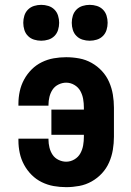

<svg xmlns="http://www.w3.org/2000/svg" viewBox="-20 -764 540 792"><path d="M253 8Q227 8 201.5 3.5Q176 -1 152.5 -12.5Q129 -24 110.5 -42.5Q92 -61 79.5 -84Q67 -107 61.5 -132.5Q56 -158 56 -184V-192H180V-188Q180 -172 184 -155.5Q188 -139 197 -125.5Q206 -112 221.5 -104.5Q237 -97 253 -97Q271 -97 287 -106.5Q303 -116 311.5 -131.5Q320 -147 323 -164.5Q326 -182 326 -200V-208H192V-312H326V-320Q326 -338 323 -355.5Q320 -373 311.5 -388.5Q303 -404 287 -413.5Q271 -423 253 -423Q237 -423 221.5 -415.5Q206 -408 197 -394.5Q188 -381 184 -364.5Q180 -348 180 -332V-328H56V-336Q56 -362 61.5 -387.5Q67 -413 79.5 -436Q92 -459 110.5 -477.5Q129 -496 152.5 -507.5Q176 -519 201.5 -523.5Q227 -528 253 -528Q280 -528 307 -523Q334 -518 358 -504.5Q382 -491 400.5 -471Q419 -451 430 -426Q441 -401 445.5 -374Q450 -347 450 -320V-200Q450 -173 445.5 -146Q441 -119 430 -94Q419 -69 400.5 -49Q382 -29 358 -15.5Q334 -2 307 3Q280 8 253 8ZM350 -596Q335 -596 320.5 -600.5Q306 -605 295.5 -615.5Q285 -626 280.5 -640.5Q276 -655 276 -670Q276 -685 280.5 -699.5Q285 -714 295.5 -724.5Q306 -735 320.5 -739.5Q335 -744 350 -744Q365 -744 379.5 -739.5Q394 -735 404.5 -724.5Q415 -714 419.5 -699.5Q424 -685 424 -670Q424 -655 419.5 -640.5Q415 -626 404.5 -615.5Q394 -605 379.5 -600.5Q365 -596 350 -596ZM150 -596Q135 -596 120.5 -600.5Q106 -605 95.5 -615.5Q85 -626 80.5 -640.5Q76 -655 76 -670Q76 -685 80.5 -699.5Q85 -714 95.5 -724.5Q106 -735 120.5 -739.5Q135 -744 150 -744Q165 -744 179.5 -739.5Q194 -735 204.5 -724.5Q215 -714 219.5 -699.5Q224 -685 224 -670Q224 -655 219.5 -640.5Q215 -626 204.5 -615.5Q194 -605 179.5 -600.5Q165 -596 150 -596Z"/></svg>

Font: Iosevka Term Curly Extrabold
Style: Regular
Weight: 800
Designer: Belleve Invis
Foundry: Belleve Invis
Version: Version 32.3.0